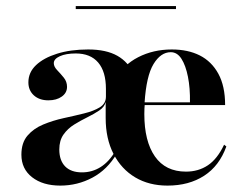

<svg xmlns="http://www.w3.org/2000/svg" viewBox="-20 -589 791 621"><path d="M521.8 11.3Q462.1 11.3 417.3 -15.3Q372.6 -41.9 347.2 -91.1Q321.8 -140.3 321.8 -207.3Q321.8 -280.6 350 -329.8Q378.2 -379 427 -404Q475.8 -429 535.5 -429Q587.9 -429 626.2 -409.7Q664.5 -390.3 686.3 -350.4Q708.1 -310.5 708.1 -249.2H406.5L405.6 -258.1H594.4Q595.2 -304 587.9 -340.7Q580.6 -377.4 566.9 -398.8Q553.2 -420.2 532.3 -420.2Q500 -420.2 476.6 -381.9Q453.2 -343.5 447.6 -256.5L448.4 -254.8Q447.6 -246.8 447.2 -238.3Q446.8 -229.8 446.8 -220.2Q446.8 -132.3 481 -83.1Q515.3 -33.9 581.5 -33.9Q621.8 -33.9 652.4 -54.4Q683.1 -75 704.8 -121L712.1 -115.3Q689.5 -52.4 640.3 -20.6Q591.1 11.3 521.8 11.3ZM245.2 -31.5Q278.2 -31.5 305.6 -48.8Q333.1 -66.1 353.2 -100.8L321.8 -207.3V-258.9Q317.7 -242.7 300.8 -231.5Q283.9 -220.2 262.5 -209.7Q241.1 -199.2 220.2 -186.3Q199.2 -173.4 185.5 -154Q171.8 -134.7 171.8 -105.6Q171.8 -70.2 190.7 -50.8Q209.7 -31.5 245.2 -31.5ZM175 11.3Q118.5 11.3 83.9 -15.7Q49.2 -42.7 49.2 -88.7Q49.2 -127.4 69 -150.4Q88.7 -173.4 119.8 -186.3Q150.8 -199.2 185.9 -206.9Q221 -214.5 252 -222.2Q283.1 -229.8 302.8 -241.9Q322.6 -254 322.6 -276.6V-301.6Q322.6 -357.3 297.6 -386.7Q272.6 -416.1 225 -416.1Q193.5 -416.1 173.8 -407.3Q154 -398.4 154 -384.7Q154 -373.4 164.9 -362.1Q175.8 -350.8 186.3 -337.9Q196.8 -325 196.8 -308.1Q196.8 -288.7 179.8 -276.6Q162.9 -264.5 136.3 -264.5Q107.3 -264.5 89.5 -280.6Q71.8 -296.8 71.8 -322.6Q71.8 -354.8 96.4 -378.2Q121 -401.6 164.5 -415.3Q208.1 -429 265.3 -429Q323.4 -429 359.7 -408.5Q396 -387.9 413.3 -347.6Q430.6 -307.3 430.6 -249.2L358.1 -92.7Q327.4 -40.3 279 -14.5Q230.6 11.3 175 11.3ZM225 -559.7V-569.4H549.2V-559.7Z"/></svg>

Font: Playfair 144pt SemiExpanded ExtraBold
Style: Regular
Weight: 800
Width: 6
Designer: Claus Eggers Sørensen
Foundry: Claus Eggers Sørensen
Version: Version 2.203